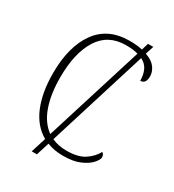

<svg xmlns="http://www.w3.org/2000/svg" viewBox="-198 -872 961 1060"><g transform="rotate(30 282.0 -342.5)"><path d="M171 75 201 -21Q129 -62 93 -149Q57 -236 57 -358Q57 -528 127.5 -626Q198 -724 335 -724Q381 -724 417 -716L430 -760H464L447 -707Q491 -692 510.5 -665.5Q530 -639 530 -610Q530 -562 495 -562Q495 -599 482 -628Q469 -657 437 -673L241 -43Q282 -24 334 -24Q408 -24 449 -51.5Q490 -79 510 -117Q524 -109 524 -89Q524 -76 503.5 -52Q483 -28 440.5 -9Q398 10 332 10Q276 10 230 -8L204 75ZM103 -358Q103 -252 130 -175Q157 -98 212 -59L407 -684Q375 -693 330 -693Q216 -693 159.5 -603Q103 -513 103 -358Z"/></g></svg>

Font: Noto Serif ExtraLight
Style: Regular
Weight: 200
Designer: Monotype Design Team
Foundry: Monotype Imaging Inc.
Version: Version 2.015; ttfautohint (v1.8.4.7-5d5b)